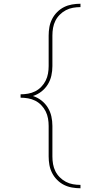

<svg xmlns="http://www.w3.org/2000/svg" viewBox="-20 -853 540 1026"><path d="M410 153Q387 153 364.5 149Q342 145 322 135Q302 125 285.5 108.5Q269 92 258.5 71.5Q248 51 244 28.5Q240 6 240 -17V-180Q240 -200 236.5 -220Q233 -240 224 -258Q215 -276 200.5 -291Q186 -306 168 -315Q150 -324 130 -327.5Q110 -331 90 -331V-349Q110 -349 130 -352.5Q150 -356 168 -365Q186 -374 200.5 -389Q215 -404 224 -422Q233 -440 236.5 -460Q240 -480 240 -500V-663Q240 -686 244 -708.5Q248 -731 258.5 -751.5Q269 -772 285.5 -788.5Q302 -805 322 -815Q342 -825 364.5 -829Q387 -833 410 -833V-815Q390 -815 370 -811.5Q350 -808 332 -798.5Q314 -789 299.5 -774.5Q285 -760 276 -742Q267 -724 263.5 -704Q260 -684 260 -663V-500Q260 -474 254.5 -449Q249 -424 235.5 -402Q222 -380 201.5 -364Q181 -348 156 -340Q181 -332 201.5 -316Q222 -300 235.5 -278Q249 -256 254.5 -231Q260 -206 260 -180V-17Q260 4 263.5 24Q267 44 276 62Q285 80 299.5 94.5Q314 109 332 118.5Q350 128 370 131.5Q390 135 410 135V153Z"/></svg>

Font: Iosevka SS04 Thin
Style: Regular
Weight: 100
Monospace: yes
Designer: Belleve Invis
Foundry: Belleve Invis
Version: Version 19.0.0; ttfautohint (v1.8.4)